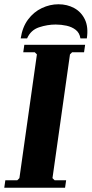

<svg xmlns="http://www.w3.org/2000/svg" viewBox="-23 -880 430 900"><path d="M315 -635 305 -625 223 -45 233 -35H287L282 0H-3L2 -35H58L68 -45L150 -625L140 -635H86L91 -670H376L371 -635ZM104 -700H74Q82 -753 108.5 -788.5Q135 -824 173 -842Q211 -860 251 -860Q292 -860 325 -842Q358 -824 375 -788.5Q392 -753 384 -700H354Q350 -726 332 -740Q314 -754 289 -759.5Q264 -765 238 -765Q199 -765 160 -752Q121 -739 104 -700Z"/></svg>

Font: Brygada 1918
Style: Bold Italic
Weight: 700
Italic angle: -8°
Designer: Mateusz Machalski | Borys Kosmynka | Przemek Hoffer
Foundry: NIEPODLEGLA 2018
Version: Version 3.006